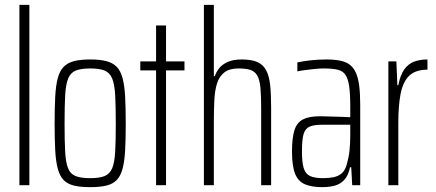

<svg xmlns="http://www.w3.org/2000/svg" viewBox="-20 -763 1797 791"><path d="M60 0V-743H101V0Z M352 8Q311 8 284.5 1.5Q258 -5 242 -21.5Q226 -38 218 -68Q210 -98 207.5 -143.5Q205 -189 205 -254Q205 -319 207.5 -365Q210 -411 218 -441Q226 -471 242 -487.5Q258 -504 284.5 -511Q311 -518 352 -518Q392 -518 418.5 -511Q445 -504 461 -487.5Q477 -471 485 -441Q493 -411 495.5 -365Q498 -319 498 -254Q498 -189 495.5 -143.5Q493 -98 485 -68Q477 -38 461 -21.5Q445 -5 418.5 1.5Q392 8 352 8ZM351 -29Q389 -29 410.5 -37.5Q432 -46 442 -69.5Q452 -93 454.5 -137.5Q457 -182 457 -254Q457 -326 454.5 -371Q452 -416 442 -440Q432 -464 410.5 -472.5Q389 -481 352 -481Q314 -481 292.5 -472.5Q271 -464 261 -440Q251 -416 248.5 -371Q246 -326 246 -254Q246 -182 248.5 -137.5Q251 -93 260.5 -69.5Q270 -46 292 -37.5Q314 -29 351 -29Z M623 0V-473H558V-510H623V-658H664V-510H740V-473H664V0Z M820 0V-743H861V-449H865Q871 -467 883.5 -482.5Q896 -498 918.5 -508Q941 -518 976 -518Q1016 -518 1040 -507.5Q1064 -497 1076.5 -473.5Q1089 -450 1093 -412.5Q1097 -375 1097 -321V0H1056V-313Q1056 -368 1053 -401Q1050 -434 1040 -451.5Q1030 -469 1011.5 -475Q993 -481 963 -481Q925 -481 904 -464.5Q883 -448 874 -419Q865 -390 863 -350Q861 -310 861 -263V0Z M1308 8Q1265 8 1237 -3.5Q1209 -15 1196 -46.5Q1183 -78 1183 -139Q1183 -195 1193 -226.5Q1203 -258 1228 -271Q1253 -284 1297 -284Q1308 -284 1324 -283.5Q1340 -283 1358 -282.5Q1376 -282 1392.5 -281.5Q1409 -281 1423 -280V-325Q1423 -376 1418.5 -407.5Q1414 -439 1403 -455Q1392 -471 1370.5 -476Q1349 -481 1314 -481Q1298 -481 1278 -479Q1258 -477 1238.5 -474.5Q1219 -472 1205 -469V-506Q1229 -511 1259.5 -514.5Q1290 -518 1324 -518Q1358 -518 1382 -513Q1406 -508 1421.5 -496Q1437 -484 1446.5 -462.5Q1456 -441 1460 -408.5Q1464 -376 1464 -331V0H1431L1427 -74H1422Q1415 -39 1397.5 -21Q1380 -3 1357 2.5Q1334 8 1308 8ZM1311 -29Q1335 -29 1354.5 -33Q1374 -37 1388 -49Q1402 -61 1409 -87Q1417 -115 1420 -143.5Q1423 -172 1423 -209V-249H1305Q1273 -249 1255 -241Q1237 -233 1230.5 -210Q1224 -187 1224 -139Q1224 -95 1231 -71Q1238 -47 1257 -38Q1276 -29 1311 -29Z M1580 0V-510H1613L1617 -412H1621Q1629 -454 1645.5 -477Q1662 -500 1686 -509Q1710 -518 1741 -518V-476Q1692 -476 1666 -451Q1640 -426 1630.5 -377Q1621 -328 1621 -258V0Z"/></svg>

Font: Saira ExtraCondensed ExtraLight
Style: Regular
Weight: 250
Width: 2
Designer: Hector Gatti with collaboration of the Omnibus-Type team
Foundry: Omnibus-Type
Version: Version 1.101